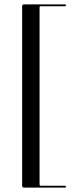

<svg xmlns="http://www.w3.org/2000/svg" viewBox="-20 -744 328 876"><path d="M160.5 -709.5V97.5Q160.5 100.5 162 102Q163.5 103.5 166.5 103.5H276Q281 103.5 281 107.5Q281 110 279.8 111Q278.5 112 276 112H90.5Q85.5 112 83.2 109.8Q81 107.5 81 102.5V-714.5Q81 -719.5 83.2 -721.8Q85.5 -724 90.5 -724H276Q278.5 -724 279.8 -723Q281 -722 281 -719.5Q281 -715.5 276 -715.5H166.5Q163.5 -715.5 162 -714.2Q160.5 -713 160.5 -709.5Z"/></svg>

Font: Fraunces 120pt
Style: Regular
Weight: 400
Version: Version 1.000;[b76b70a41]